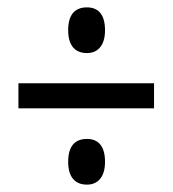

<svg xmlns="http://www.w3.org/2000/svg" viewBox="-20 -613 470 521"><path d="M216 -469C245 -469 265 -489 265 -531C265 -572 248 -593 216 -593C182 -593 165 -572 165 -531C165 -490 183 -469 216 -469ZM30 -319H398V-387H30ZM216 -112C245 -112 265 -132 265 -174C265 -215 248 -236 216 -236C182 -236 165 -215 165 -174C165 -133 183 -112 216 -112Z"/></svg>

Font: Noto Sans UI Condensed
Style: Regular
Weight: 400
Width: 3
Designer: Monotype Design Team
Foundry: Monotype Imaging Inc.
Version: Version 1.901